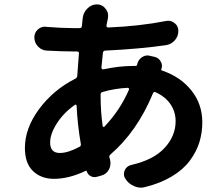

<svg xmlns="http://www.w3.org/2000/svg" viewBox="-20 -823 1040 892"><path d="M456.1 -395.5Q447.3 -393.6 447.3 -382.8Q447.3 -303.7 457 -237.3Q458 -234.4 460.9 -233.4Q463.9 -232.4 465.8 -235.4Q538.1 -311.5 579.1 -406.2Q580.1 -409.2 578.6 -412.1Q577.1 -415 573.2 -415Q512.7 -412.1 456.1 -395.5ZM257.8 -112.3Q295.9 -112.3 348.6 -140.6Q357.4 -144.5 355.5 -154.3Q339.8 -245.1 335.9 -332Q335.9 -335 333 -336.4Q330.1 -337.9 328.1 -335.9Q276.4 -299.8 244.6 -250.5Q212.9 -201.2 212.9 -161.1Q212.9 -112.3 257.8 -112.3ZM617.2 -523.4Q621.1 -543.9 638.7 -556.6Q651.4 -565.4 665 -565.4Q670.9 -565.4 676.8 -563.5L699.2 -558.6Q717.8 -553.7 726.6 -537.1Q732.4 -527.3 732.4 -516.6Q732.4 -509.8 729.5 -502Q727.5 -497.1 733.4 -495.1Q819.3 -465.8 869.6 -402.3Q919.9 -338.9 919.9 -254.9Q919.9 -205.1 905.8 -160.6Q891.6 -116.2 861.3 -75.7Q831.1 -35.2 778.3 -3.4Q725.6 28.3 654.3 45.9Q644.5 48.8 634.8 48.8Q618.2 48.8 601.6 41Q576.2 30.3 561.5 5.9Q555.7 -3.9 555.7 -14.6Q555.7 -23.4 559.6 -32.2Q568.4 -51.8 589.8 -56.6Q693.4 -80.1 744.6 -135.7Q795.9 -191.4 795.9 -259.8Q795.9 -303.7 772 -338.9Q748 -374 703.1 -394.5Q694.3 -398.4 690.4 -388.7Q617.2 -211.9 492.2 -104.5Q486.3 -98.6 488.3 -90.8Q489.3 -86.9 491.2 -82Q493.2 -72.3 493.2 -64.5Q493.2 -49.8 486.3 -36.1Q475.6 -14.6 452.1 -7.8L431.6 -2Q416 2.9 401.9 -4.4Q387.7 -11.7 382.8 -27.3Q381.8 -31.2 377.9 -29.3Q300.8 7.8 230.5 7.8Q170.9 7.8 133.3 -28.3Q95.7 -64.5 95.7 -135.7Q95.7 -227.5 162.1 -316.9Q228.5 -406.2 329.1 -457Q337.9 -460.9 338.9 -470.7Q343.8 -540 346.7 -574.2Q347.7 -578.1 344.7 -581.1Q341.8 -584 337.9 -584H317.4Q271.5 -584 198.2 -587.9Q173.8 -588.9 157.2 -606.4Q139.6 -624 139.6 -649.4Q139.6 -670.9 155.3 -685.5Q169.9 -699.2 189.5 -699.2Q192.4 -699.2 194.3 -698.2Q268.6 -692.4 320.3 -692.4H349.6Q359.4 -692.4 360.4 -702.1L364.3 -739.3Q367.2 -765.6 386.7 -784.2Q405.3 -802.7 430.7 -802.7Q431.6 -802.7 431.6 -802.7Q456.1 -801.8 470.7 -782.2Q482.4 -767.6 482.4 -750Q482.4 -744.1 481.4 -738.3Q475.6 -711.9 474.6 -705.1Q473.6 -701.2 476.1 -698.2Q478.5 -695.3 482.4 -695.3Q627.9 -701.2 752 -725.6Q756.8 -726.6 761.7 -726.6Q777.3 -726.6 791 -715.8Q808.6 -702.1 808.6 -679.7Q808.6 -655.3 793 -636.7Q776.4 -617.2 752 -613.3Q630.9 -595.7 468.8 -587.9Q459 -586.9 458 -577.1Q455.1 -552.7 451.2 -508.8Q451.2 -504.9 454.1 -502.4Q457 -500 460.9 -501Q534.2 -516.6 597.7 -516.6H609.4Q616.2 -516.6 617.2 -523.4Z"/></svg>

Font: Gen Jyuu GothicX Bold
Style: Bold
Weight: 700
Designer: Ryoko NISHIZUKA (kana &amp; ideographs); Paul D. Hunt (Latin, Greek &amp; Cyrillic); Wenlong ZHANG (bopomofo); Sandoll C
Version: Version 1.058.20140828